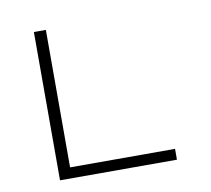

<svg xmlns="http://www.w3.org/2000/svg" viewBox="-64 -591 728 663"><g transform="rotate(-10 300.0 -260.0)"><path d="M95 0V-520H137V-38H505V0Z"/></g></svg>

Font: Iosevka Extralight Extended
Style: Regular
Weight: 200
Width: 7
Monospace: yes
Designer: Belleve Invis
Foundry: Belleve Invis
Version: Version 32.5.0; ttfautohint (v1.8.4)